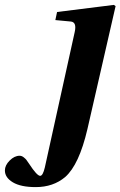

<svg xmlns="http://www.w3.org/2000/svg" viewBox="-105 -522 492 784"><path d="M-85 174Q-85 153 -65.5 133.5Q-46 114 -25 114Q-16 114 -8 120.5Q0 127 2.5 130.5Q5 134 14 147Q46 196 59 196Q70 196 78 162L200 -391Q209 -431 185 -434L121 -440L128 -473L360 -502L367 -497L252 5Q218 151 161 201Q112 242 41 242Q-20 242 -52.5 222.5Q-85 203 -85 174Z"/></svg>

Font: Heuristica
Style: Bold Italic
Weight: 700
Italic angle: -13°
Version: Version 1.0.2